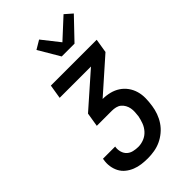

<svg xmlns="http://www.w3.org/2000/svg" viewBox="-294 -1086 1188 1188"><g transform="rotate(-45 300.0 -492.0)"><path d="M255 8Q227 8 200 4.5Q173 1 148 -9Q123 -19 102.5 -35.5Q82 -52 70 -75Q58 -98 54 -125Q50 -152 55 -180L56 -187H163L162 -183Q159 -162 165 -141.5Q171 -121 185.5 -107.5Q200 -94 221 -89Q242 -84 263 -84Q288 -84 313 -94Q338 -104 356 -124Q374 -144 383 -168Q392 -192 397 -217Q399 -234 400 -251.5Q401 -269 398 -285Q395 -301 387 -315.5Q379 -330 367 -340Q355 -350 338.5 -354Q322 -358 305 -358H173L188 -450L407 -643H133L148 -735H549L534 -643L316 -450Q347 -450 377 -442.5Q407 -435 431.5 -419Q456 -403 473.5 -379Q491 -355 499.5 -326Q508 -297 507.5 -265.5Q507 -234 502 -202Q498 -174 488 -146Q478 -118 461 -92.5Q444 -67 420 -47Q396 -27 369 -14.5Q342 -2 312.5 3Q283 8 255 8ZM323 -815 241 -954 298 -988 388 -874 516 -992 564 -950 435 -815Z"/></g></svg>

Font: Iosevka Aile Semibold
Style: Italic
Weight: 600
Italic angle: -9°
Designer: Belleve Invis
Foundry: Belleve Invis
Version: Version 31.1.0; ttfautohint (v1.8.4)